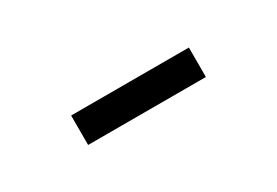

<svg xmlns="http://www.w3.org/2000/svg" viewBox="-10 -1049 510 354"><g transform="rotate(-30 245.0 -871.5)"><path d="M120 -840V-902.7H370.7V-840Z"/></g></svg>

Font: Manrope
Style: Regular
Weight: 400
Designer: Mikhail Sharanda
Foundry: Mikhail Sharanda
Version: Version 4.503